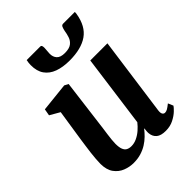

<svg xmlns="http://www.w3.org/2000/svg" viewBox="-230 -930 1061 1061"><g transform="rotate(-45 300.0 -400.0)"><path d="M186 10Q154 10 123.5 -2Q93 -14 72.8 -41.5Q52.5 -69 52 -116Q52 -133.5 53.8 -154.5Q55.5 -175.5 58.2 -198.8Q61 -222 64.5 -245.8Q68 -269.5 71 -291.5L99 -474L41 -507.5L48 -547L217 -565L240 -553L206.5 -289Q204 -267.5 201 -245.8Q198 -224 195.2 -204Q192.5 -184 190.8 -166.8Q189 -149.5 189 -136.5Q189 -109.5 195 -93.8Q201 -78 213 -71.2Q225 -64.5 243 -64.5Q265 -64.5 286.5 -74.8Q308 -85 326.5 -101.2Q345 -117.5 359 -135.5L416.5 -560.5H550.5L487 -100.5Q484.5 -81.5 489.8 -72.8Q495 -64 505 -64Q514 -64 524 -69.5Q534 -75 552 -89.5L565 -59Q560 -50.5 542.8 -34Q525.5 -17.5 498.5 -3.8Q471.5 10 436.5 10Q399.5 10 381.2 -5.2Q363 -20.5 360.5 -46.5Q360 -49 360 -53.2Q360 -57.5 360.2 -62.5Q360.5 -67.5 361.2 -72.8Q362 -78 362.5 -82.5L360.5 -83.5Q347.5 -66.5 330.5 -49.8Q313.5 -33 292 -19.5Q270.5 -6 244.2 2Q218 10 186 10ZM274.5 -810.5Q282.5 -810.5 284.8 -804.5Q287 -798.5 287 -789Q287 -779 285.5 -767.5Q284 -756 284 -746Q283.5 -720.5 298 -704.5Q312.5 -688.5 346.5 -688.5Q381.5 -688.5 398.5 -701.8Q415.5 -715 422.2 -735Q429 -755 432 -776Q434.5 -789 439 -799.8Q443.5 -810.5 454 -810.5H545.5Q545.5 -807 545.5 -803.2Q545.5 -799.5 544.5 -795Q531 -713 479 -676.8Q427 -640.5 335.5 -640.5Q283.5 -640.5 245.2 -654.5Q207 -668.5 186 -698.2Q165 -728 165.5 -775Q165.5 -783.5 166.5 -792.5Q167.5 -801.5 169.5 -810.5Z"/></g></svg>

Font: Merriweather 24pt
Style: Bold Italic
Weight: 700
Italic angle: -7.8°
Designer: Eben Sorkin
Foundry: Eben Sorkin
Version: Version 2.101